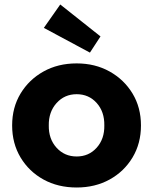

<svg xmlns="http://www.w3.org/2000/svg" viewBox="-20 -824 681 854"><path d="M321 10Q238 10 173.5 -25.5Q109 -61 71.5 -123.5Q34 -186 34 -266Q34 -346 71.5 -408Q109 -470 173.5 -506Q238 -542 321 -542Q403 -542 467.5 -506Q532 -470 569.5 -408Q607 -346 607 -266Q607 -186 569.5 -123.5Q532 -61 467.5 -25.5Q403 10 321 10ZM321 -128Q375 -128 410 -167Q445 -206 444 -266Q445 -327 410 -366Q375 -405 321 -405Q267 -405 231.5 -365.5Q196 -326 197 -266Q196 -206 231.5 -167Q267 -128 321 -128ZM380 -590 175 -700 248 -804 427 -662Z"/></svg>

Font: Lexend Deca
Style: Bold
Weight: 700
Designer: Bonnie Shaver-Troup, Thomas Jockin
Foundry: Lexend
Version: Version 1.008; ttfautohint (v1.8.4.7-5d5b)